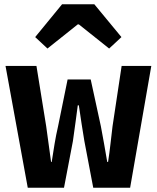

<svg xmlns="http://www.w3.org/2000/svg" viewBox="-20 -886 740 906"><path d="M146 -711 204 -657 347 -771H352L495 -657L553 -711L425 -866H273ZM6 -575 111 0H282L324 -220C335 -295 341 -345 347 -389H352C361 -328 369 -274 378 -221L420 0H594L694 -575H554L511 -290C504 -234 499 -179 490 -122H486C476 -179 467 -234 456 -290L408 -511H299L254 -290C241 -235 233 -179 224 -122H221C213 -179 206 -234 198 -290L152 -575Z"/></svg>

Font: Kawkab Mono
Style: Bold
Weight: 700
Monospace: yes
Designer: Abdullah Arif
Foundry: Abdullah Arif
Version: Version 1.000;PS 000.500;hotconv 1.0.88;makeotf.lib2.5.64775